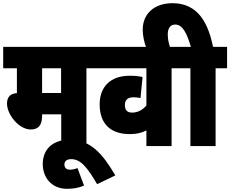

<svg xmlns="http://www.w3.org/2000/svg" viewBox="-20 -916 1444 1204"><path d="M522 -488H593V-622H0V-488H86V-332C37 -329 24 -299 24 -266C24 -198 98 -104 173 -104C221 -104 244 -131 244 -190V-199H364V0H522ZM363 -488V-333H244V-488Z M507 248 466 138C451 144 434 148 420 148C395 148 384 136 384 115C384 94 399 82 427 82C485 82 526 131 589 239L703 184C624 48 547 -40 417 -40C306 -40 248 25 248 112C248 201 307 268 400 268C441 268 473 262 507 248Z M1128 -488V-622H580V-488H898V-254C875 -228 846 -210 809 -210C786 -210 763 -218 763 -258C763 -289 782 -306 816 -306C836 -306 849 -304 861 -301L874 -433C847 -439 825 -441 793 -441C671 -441 605 -370 605 -262C605 -135 678 -75 794 -75C835 -75 867 -82 898 -98V0H1056V-488Z M898 -615H1048C1040 -638 1032 -667 1032 -699C1032 -741 1049 -762 1079 -762C1126 -762 1153 -704 1177 -622H1115V-488H1174V0H1332V-488H1404V-622H1316C1286 -769 1223 -896 1062 -896C949 -896 875 -831 875 -730C875 -692 884 -650 898 -615Z"/></svg>

Font: Noto Sans Devanagari UI Condensed Black
Style: Regular
Weight: 900
Width: 3
Designer: Jelle Bosma - Monotype Design Team
Foundry: Monotype Imaging Inc.
Version: Version 2.004